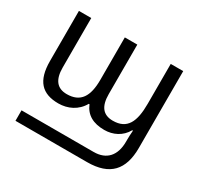

<svg xmlns="http://www.w3.org/2000/svg" viewBox="-160 -733 1201 1159"><g transform="rotate(30 441.0 -153.0)"><path d="M76 230H575C733 230 803 152 803 -1V-536H716V-258C716 -133 684 -64 584 -64C515 -64 483 -107 483 -191V-536H396V-240C396 -126 359 -64 263 -64C195 -64 162 -107 162 -191V-536H76V-187C76 -49 133 10 247 10C312 10 374 -19 408 -80H413C438 -19 490 10 567 10C627 10 684 -17 715 -73H720C718 -51 717 -23 717 -7V6C717 102 668 157 579 157H76Z"/></g></svg>

Font: Noto Sans Thai
Style: Regular
Weight: 400
Designer: Monotype Design Team
Foundry: Monotype Imaging Inc.
Version: Version 1.901